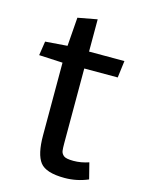

<svg xmlns="http://www.w3.org/2000/svg" viewBox="-103 -702 576 776"><g transform="rotate(15 185.0 -314.0)"><path d="M244 13Q166 13 141 -19.5Q116 -52 116 -131V-435L17 -440L26 -499L118 -506L127 -626L208 -641V-506H356L347 -435H207V-122Q207 -101 208.5 -90.5Q210 -80 219.5 -71.5Q229 -63 261 -63Q293 -63 325 -74L342 -7Q295 13 244 13Z"/></g></svg>

Font: Rambla
Style: Regular
Weight: 400
Designer: Martin Sommaruga
Foundry: Martin Sommaruga
Version: Version 1.001